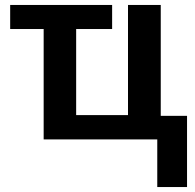

<svg xmlns="http://www.w3.org/2000/svg" viewBox="-20 -562 788 774"><path d="M614 192V0H156V-445H21V-542H432V-445H287V-98H496V-542H628V-95H734V192Z"/></svg>

Font: Noto Sans Display SemiBold
Style: Regular
Weight: 600
Designer: Monotype Design Team
Foundry: Monotype Imaging Inc.
Version: Version 2.003